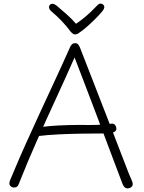

<svg xmlns="http://www.w3.org/2000/svg" viewBox="-20 -1028 802 1066"><path d="M84 -6Q81 4 73.5 9Q66 14 54 13Q45 12 37.5 4.5Q30 -3 33 -17Q34 -23 37.5 -31Q41 -39 49 -58Q85 -145 122.5 -228Q160 -311 199 -396Q238 -481 280.5 -572Q323 -663 368 -764Q372 -774 378.5 -781Q385 -788 396 -788Q406 -789 412.5 -782.5Q419 -776 424 -764Q429 -751 446 -707.5Q463 -664 487.5 -601Q512 -538 540.5 -464.5Q569 -391 598 -316.5Q627 -242 652.5 -175Q678 -108 697 -60Q701 -50 709 -32.5Q717 -15 717 -7Q717 5 708 11.5Q699 18 689 18Q679 18 672 11.5Q665 5 661 -5Q625 -100 587 -201Q549 -302 513 -397.5Q477 -493 446 -573.5Q415 -654 394 -709Q345 -598 291 -481Q237 -364 184 -244.5Q131 -125 84 -6ZM162 -293Q162 -300 166.5 -305.5Q171 -311 178.5 -314.5Q186 -318 197 -320Q219 -325 262 -328.5Q305 -332 361 -333.5Q417 -335 478 -334Q498 -334 515.5 -334.5Q533 -335 546.5 -336Q560 -337 572.5 -338.5Q585 -340 596 -341Q610 -344 618 -335Q626 -326 626 -313Q626 -304 619 -298.5Q612 -293 601.5 -290.5Q591 -288 579 -287.5Q567 -287 557 -287Q499 -287 434.5 -286Q370 -285 306.5 -282Q243 -279 187 -272Q180 -271 171 -277.5Q162 -284 162 -293ZM516 -994Q525 -1005 534.5 -1007.5Q544 -1010 553 -1002Q560 -996 559 -987Q558 -978 550 -968Q533 -947 510.5 -924.5Q488 -902 465 -881.5Q442 -861 421 -847Q415 -842 409 -839.5Q403 -837 396 -837Q390 -837 385 -840.5Q380 -844 374 -850Q350 -883 321.5 -912.5Q293 -942 264 -966Q254 -975 252.5 -985Q251 -995 257 -1001Q264 -1008 273 -1007Q282 -1006 294 -997Q322 -973 349.5 -949Q377 -925 402 -896Q419 -907 441.5 -925Q464 -943 484 -962Q504 -981 516 -994Z"/></svg>

Font: Playpen Sans ExtraLight
Style: Regular
Weight: 250
Designer: Laura Meseguer, Veronika Burian, José Scaglione
Foundry: TypeTogether
Version: Version 1.001